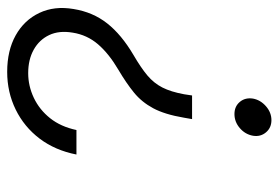

<svg xmlns="http://www.w3.org/2000/svg" viewBox="-142 -636 783 540"><g transform="rotate(-90 250.0 -365.5)"><path d="M185.5 -217.3 189.5 -240.2Q198.7 -294.4 216.1 -326.7Q233.4 -358.9 260 -380.6Q286.6 -402.3 324.7 -424.8Q369.6 -451.2 396 -481.9Q422.4 -512.7 428.7 -553.2Q435.1 -591.3 421.9 -619.1Q408.7 -647 380.9 -662.6Q353 -678.2 314.9 -678.2Q278.8 -678.2 245.4 -662.4Q211.9 -646.5 188 -616.5Q164.1 -586.4 154.8 -542.5H85.9Q97.7 -602.5 130.6 -646Q163.6 -689.5 212.4 -713.4Q261.2 -737.3 318.4 -737.3Q378.4 -737.3 421.1 -713.4Q463.9 -689.5 484.1 -647Q504.4 -604.5 495.1 -550.3Q486.3 -496.1 454.8 -456.1Q423.3 -416 366.2 -382.3Q330.1 -361.3 308.3 -343Q286.6 -324.7 274.4 -300.8Q262.2 -276.9 255.4 -239.7L252 -217.3ZM182.6 5.9Q161.1 5.9 148.2 -9.5Q135.3 -24.9 138.7 -45.9Q142.6 -67.9 160.2 -83Q177.7 -98.1 199.7 -98.1Q221.2 -98.1 233.9 -83Q246.6 -67.9 243.2 -45.9Q239.3 -24.9 221.7 -9.5Q204.1 5.9 182.6 5.9Z"/></g></svg>

Font: Inter 16pt Light
Style: Italic
Weight: 300
Italic angle: -9.3988°
Version: Version 4.001;git-66647c0bb